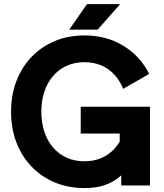

<svg xmlns="http://www.w3.org/2000/svg" viewBox="-20 -909 803 941"><path d="M583.4 -473.4 711.2 -546.9Q667.7 -633.6 584.9 -684.5Q502.1 -735.4 393.8 -735.4Q314.5 -735.4 248.5 -707.8Q182.6 -680.2 134.5 -630Q86.4 -579.8 60.3 -511.4Q34.2 -443.1 34.2 -361.3Q34.2 -279.6 60.3 -211.2Q86.4 -142.9 134.5 -92.7Q182.6 -42.5 248.5 -14.9Q314.5 12.7 393.8 12.7Q448 12.7 488.9 -0.4Q529.8 -13.5 560.9 -38.2Q592 -62.9 616.7 -97.7Q641.4 -132.4 663.2 -175.8L583.4 -249.2Q568.1 -209.4 541 -180Q514 -150.6 477.1 -134.6Q440.1 -118.6 393.8 -118.6Q344.9 -118.6 306 -136.5Q267 -154.4 239.4 -187Q211.7 -219.5 197.2 -263.9Q182.6 -308.2 182.6 -361.3Q182.6 -414.5 197.2 -458.8Q211.7 -503.1 239.4 -535.7Q267 -568.3 306 -586.2Q344.9 -604.1 393.8 -604.1Q440.1 -604.1 477.1 -588.1Q514 -572.1 541 -542.8Q568.1 -513.5 583.4 -473.4ZM375.6 -385.9V-254.7H566.7V-123.5L574.1 -110.8V0H715.1V-385.9ZM458.4 -763.7 568.8 -888.7H406.2L319.3 -763.7Z"/></svg>

Font: Giphurs SC
Style: Regular
Weight: 400
Version: Version 0.920